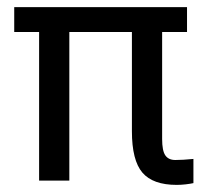

<svg xmlns="http://www.w3.org/2000/svg" viewBox="-20 -508 574 540"><path d="M506 -418H436V-117Q436 -84 445 -71Q454 -58 473 -58Q494 -58 524 -61V7Q515 9 502 10.5Q489 12 477 12Q410 12 380.5 -22.5Q351 -57 351 -139V-418H175V0H90V-418H20V-488H506Z"/></svg>

Font: Ropa Sans
Style: Regular
Weight: 400
Designer: Botio Nikoltchev
Foundry: Botio Nikoltchev
Version: Version 1.100